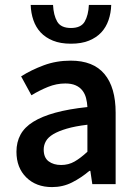

<svg xmlns="http://www.w3.org/2000/svg" viewBox="-20 -750 556 782"><path d="M192 12Q127 12 87 -27.5Q47 -67 47 -132Q47 -171 63.5 -201.5Q80 -232 115.5 -254Q151 -276 205.5 -291Q260 -306 336 -314Q335 -333 330.5 -350.5Q326 -368 315.5 -381.5Q305 -395 288 -402.5Q271 -410 246 -410Q210 -410 175.5 -396Q141 -382 108 -362L66 -439Q107 -465 158 -484Q209 -503 268 -503Q360 -503 405.5 -448.5Q451 -394 451 -291V0H356L348 -54H344Q311 -26 273.5 -7Q236 12 192 12ZM229 -78Q259 -78 283.5 -92Q308 -106 336 -132V-242Q286 -236 252 -226Q218 -216 197 -203.5Q176 -191 167 -175Q158 -159 158 -141Q158 -108 178 -93Q198 -78 229 -78ZM269 -572Q226 -572 195.5 -584.5Q165 -597 145.5 -618Q126 -639 116 -668Q106 -697 105 -730H196Q198 -688 213 -662Q228 -636 269 -636Q310 -636 325 -662Q340 -688 342 -730H433Q432 -697 422 -668Q412 -639 392.5 -618Q373 -597 342.5 -584.5Q312 -572 269 -572Z"/></svg>

Font: TT Toshiba Sans Medium
Style: Regular
Weight: 500
Designer: Paul D. Hunt
Foundry: Toshiba Corporation
Version: Version 2.020;PS 2.000;hotconv 1.0.86;makeotf.lib2.5.63406